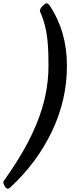

<svg xmlns="http://www.w3.org/2000/svg" viewBox="-71 -863 432 1145"><path d="M167 -799C167 -795 166 -795 170 -789C215 -688 218 -582 218 -471C219 -236 120 -22 -42 207C-47 214 -51 216 -51 227C-51 230 -49 236 -44 245C-39 256 -33 262 -24 262C-19 262 -14 259 -9 254C97 156 180 44 240 -82C299 -207 329 -338 328 -474C328 -609 293 -729 223 -833C216 -840 212 -843 210 -843C202 -843 198 -841 194 -837C176 -823 167 -810 167 -799Z"/></svg>

Font: fbb
Style: Bold Italic
Weight: 700
Italic angle: -12°
Designer: David J. Perry, Michael Sharpe
Version: Version 0.991